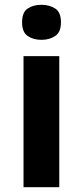

<svg xmlns="http://www.w3.org/2000/svg" viewBox="-20 -780 345 800"><path d="M227 -546V0H78V-546ZM153 -760Q186 -760 210 -744.5Q234 -729 234 -686.8Q234 -646 210 -630Q186 -614 153 -614Q118.7 -614 95.4 -630Q72 -646 72 -686.8Q72 -729 95.4 -744.5Q118.7 -760 153 -760Z"/></svg>

Font: Noto Sans Cham
Style: Regular
Weight: 400
Designer: Monotype Design Team
Foundry: Monotype Imaging Inc.
Version: Version 2.002